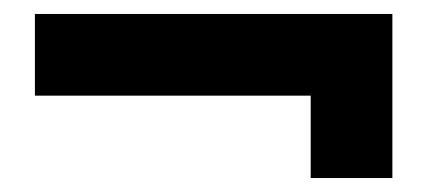

<svg xmlns="http://www.w3.org/2000/svg" viewBox="-20 -332 640 275"><path d="M30 -312H542V-77H425V-195H30Z"/></svg>

Font: Blaka Ink
Style: Regular
Weight: 400
Designer: Mohamed Gaber
Foundry: Kief Type Foundry
Version: Version 1.003; ttfautohint (v1.8.4.7-5d5b)